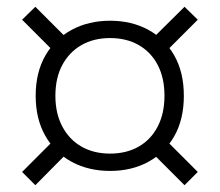

<svg xmlns="http://www.w3.org/2000/svg" viewBox="-20 -623 647 565"><path d="M304 -120Q241 -120 191.5 -146.5Q142 -173 113.5 -223Q85 -273 85 -341Q85 -410 113.5 -459.5Q142 -509 191.5 -535.5Q241 -562 304 -562Q367 -562 416 -535.5Q465 -509 493 -459.5Q521 -410 521 -341Q521 -272 493 -222.5Q465 -173 416 -146.5Q367 -120 304 -120ZM304 -171Q352 -171 388 -191.5Q424 -212 444 -250.5Q464 -289 464 -341Q464 -394 444 -432Q424 -470 388 -490.5Q352 -511 304 -511Q256 -511 220 -490.5Q184 -470 163.5 -432Q143 -394 143 -341Q143 -289 163.5 -250.5Q184 -212 220 -191.5Q256 -171 304 -171ZM45 -117 145 -217 183 -178 84 -78ZM423 -504 523 -603 562 -565 462 -465ZM562 -117 523 -78 423 -178 462 -217ZM183 -504 145 -465 45 -565 84 -603Z"/></svg>

Font: Montagu Slab
Style: Regular
Weight: 400
Version: Version 1.000